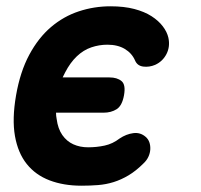

<svg xmlns="http://www.w3.org/2000/svg" viewBox="-20 -580 640 610"><path d="M31 -277Q44 -352 73 -406Q102 -460 142 -494Q182 -528 230.5 -544Q279 -560 331 -560Q374 -560 406.5 -551.5Q439 -543 461.5 -528.5Q484 -514 497.5 -496Q511 -478 515 -460Q521 -432 509 -408.5Q497 -385 473 -374Q454 -366 435 -368.5Q416 -371 409 -388Q399 -411 376.5 -424.5Q354 -438 321 -438Q295 -438 270 -429.5Q245 -421 224 -401Q203 -381 187 -350L179 -334H328Q352 -334 366 -322.5Q380 -311 374 -277.5Q368 -244 350.5 -233Q333 -222 309 -222H158Q158 -212 160 -202Q164 -171 178 -151Q192 -131 213 -121.5Q234 -112 260 -112Q287 -112 312.5 -117.5Q338 -123 360 -140Q381 -154 403.5 -157Q426 -160 443 -145Q451 -138 454.5 -128Q458 -118 457.5 -106Q457 -94 451.5 -82Q446 -70 435 -60Q412 -37 388.5 -23Q365 -9 341 -1.5Q317 6 291.5 8Q266 10 239 10Q182 10 137.5 -7Q93 -24 65 -59Q37 -94 27.5 -148Q18 -202 31 -277Z"/></svg>

Font: Maple Mono
Style: Bold Italic
Weight: 700
Italic angle: -10°
Monospace: yes
Designer: subframe7536
Version: Version 7.000